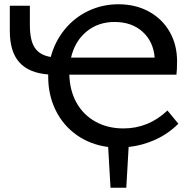

<svg xmlns="http://www.w3.org/2000/svg" viewBox="-20 -685 909 900"><path d="M583 4 572 195H498L487 4Q403 -7 339 -52.5Q275 -98 240.5 -169Q206 -240 206 -324V-336Q115 -343 70.5 -393Q26 -443 26 -540V-658H120V-568Q120 -495 143.5 -460.5Q167 -426 218 -418Q237 -490 283 -546.5Q329 -603 394.5 -634Q460 -665 535 -665Q616 -665 678.5 -630.5Q741 -596 775.5 -535.5Q810 -475 810 -398Q810 -356 807 -335H305Q307 -260 339 -203Q371 -146 428 -114.5Q485 -83 559 -83Q676 -83 765 -167L816 -105Q769 -58 708.5 -30.5Q648 -3 583 4ZM313 -415H705Q699 -490 648.5 -536Q598 -582 517 -582Q440 -582 385.5 -537Q331 -492 313 -415Z"/></svg>

Font: Ysabeau Semibold
Style: Regular
Weight: 600
Designer: Christian Thalmann (Catharsis Fonts)
Version: Version 0.003